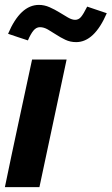

<svg xmlns="http://www.w3.org/2000/svg" viewBox="-21 -764 456 784"><path d="M251 -521Q223 -390 195.5 -260.5Q168 -131 140 0H-1Q26 -131 54 -260.5Q82 -390 110 -521ZM93 -599Q72 -606 52 -612.5Q32 -619 12 -626Q62 -744 138 -744Q160 -744 181.5 -734.5Q203 -725 221.5 -713.5Q240 -702 256.5 -692.5Q273 -683 286 -683Q300 -683 310 -695Q320 -707 335 -737Q355 -730 375 -723.5Q395 -717 415 -710Q364 -592 290 -592Q266 -592 246 -601.5Q226 -611 208.5 -622.5Q191 -634 174.5 -643.5Q158 -653 142 -653Q127 -653 115.5 -639Q104 -625 93 -599Z"/></svg>

Font: Rosa Sans
Style: Bold Italic
Weight: 700
Italic angle: -12°
Designer: Pentagram / MCKL
Foundry: Pentagram / MCKL
Version: Version 1.005;September 16, 2019;FontCreator 11.5.0.2425 64-